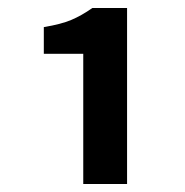

<svg xmlns="http://www.w3.org/2000/svg" viewBox="-20 -894 464 482"><path d="M189 -759H90V-826Q133 -833 159 -844Q185 -855 212 -874H299V-432H189Z"/></svg>

Font: SpoqaHanSans-Bold
Style: Regular
Weight: 700
Designer: [Spoqa Han Sans] Dong-huui Kim \uAE40 \uB3D9 \uD718   [Noto Sans] Ryoko NISHIZUKA \u897F \u585A \u6DBC \u5B50  (kana & i
Foundry: Spoqa (http://www.spoqa-han-sans.com)
Version: Version 2.000